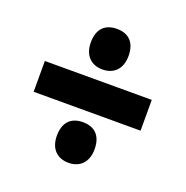

<svg xmlns="http://www.w3.org/2000/svg" viewBox="-106 -730 731 756"><g transform="rotate(20 259.5 -352.5)"><path d="M180 -548C180 -492 213 -463 259 -463C306 -463 338 -493 338 -548C338 -605 308 -633 259 -633C210 -633 180 -605 180 -548ZM35 -288H483V-417H35ZM180 -157C180 -101 213 -72 259 -72C306 -72 338 -102 338 -157C338 -214 308 -242 259 -242C210 -242 180 -214 180 -157Z"/></g></svg>

Font: Noto Sans Sinhala UI Condensed Black
Style: Regular
Weight: 900
Width: 3
Designer: Jelle Bosma - Monotype Design Team
Foundry: Monotype Imaging Inc.
Version: Version 2.006